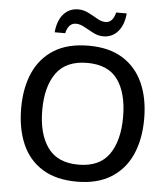

<svg xmlns="http://www.w3.org/2000/svg" viewBox="-61 -970 906 1034"><g transform="rotate(5 392.5 -453.0)"><path d="M725 -358Q725 -247 688 -164.5Q651 -82 577 -36Q503 10 393 10Q280 10 206 -36Q132 -82 96 -165Q60 -248 60 -359Q60 -469 96.5 -551Q133 -633 207 -679Q281 -725 394 -725Q504 -725 577.5 -679.5Q651 -634 688 -551.5Q725 -469 725 -358ZM174 -358Q174 -230 227 -156Q280 -82 393 -82Q507 -82 559 -156Q611 -230 611 -358Q611 -486 559.5 -559Q508 -632 394 -632Q280 -632 227 -559Q174 -486 174 -358ZM204 -781Q210 -845 241 -880Q272 -915 321 -915Q349 -915 375.5 -901.5Q402 -888 426 -874Q450 -860 472 -860Q511 -860 525 -916H582Q576 -852 545 -817Q514 -782 466 -782Q439 -782 412.5 -795.5Q386 -809 361.5 -823Q337 -837 315 -837Q274 -837 261 -781Z"/></g></svg>

Font: Noto Sans Telugu Medium
Style: Regular
Weight: 500
Designer: Jelle Bosma - Monotype Design Team
Foundry: Monotype Imaging Inc.
Version: Version 2.005; ttfautohint (v1.8.4.7-5d5b)